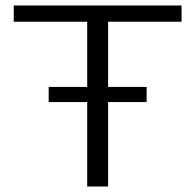

<svg xmlns="http://www.w3.org/2000/svg" viewBox="-20 -678 706 698"><path d="M373 -599V-362H513V-307H373V0H297V-307H157V-362H297V-599H30V-658H640V-599Z"/></svg>

Font: Ysabeau
Style: Regular
Weight: 400
Designer: Christian Thalmann (Catharsis Fonts)
Version: Version 0.003